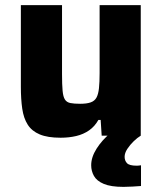

<svg xmlns="http://www.w3.org/2000/svg" viewBox="-20 -530 631 750"><path d="M216.7 8Q166 8 135.1 -5Q104.1 -18 88.2 -43.2Q72.2 -68.4 66.9 -105.4Q61.5 -142.4 61.5 -191V-510H222.3V-240.4Q222.3 -199.2 224.5 -175.7Q226.6 -152.2 233.6 -141.3Q240.5 -130.4 254.8 -127.5Q269.1 -124.6 293 -124.6Q318.9 -124.6 334.3 -130.1Q349.7 -135.5 357 -149Q364.2 -162.4 366.6 -185.6Q369.1 -208.9 369.1 -244.4V-510H529.8V0H377.2L373.2 -61.5H364.3Q350.2 -36.2 328.1 -20.8Q306 -5.4 277.8 1.3Q249.6 8 216.7 8ZM462.5 200Q412.8 200 385.3 188.3Q357.8 176.7 347 157.3Q336.2 138 336.2 115.5Q336.2 84 357.2 50.8Q378.2 17.6 411.2 -10L529.8 0Q516.8 7.7 502.3 21.7Q487.8 35.7 477.3 51.7Q466.8 67.8 466.8 82.5Q466.8 97.6 476.1 107.4Q485.4 117.2 513.8 117.2Q516.4 117.2 521 116.9Q525.5 116.6 530.8 115.6V196.6Q516.7 197.6 497.9 198.8Q479.1 200 462.5 200Z"/></svg>

Font: Saira Thin
Style: Regular
Weight: 100
Designer: Hector Gatti with collaboration of the Omnibus-Type team
Foundry: Omnibus-Type
Version: Version 1.101